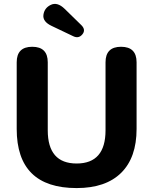

<svg xmlns="http://www.w3.org/2000/svg" viewBox="-20 -948 780 977"><path d="M370 9Q65 9 65 -292V-631Q65 -710 144 -710Q223 -710 223 -631V-285Q223 -116 370 -116Q517 -116 517 -285V-631Q517 -710 596 -710Q675 -710 675 -631V-292Q675 -146 596.5 -68.5Q518 9 370 9ZM352 -764 243 -816Q196 -838 201 -873Q206 -908 239 -923.5Q272 -939 309 -903L394 -820Q418 -796 399 -773Q380 -750 352 -764Z"/></svg>

Font: Nunito VF Beta Light
Style: Regular
Weight: 300
Designer: Vernon Adams
Foundry: newtypography
Version: Version 3.001